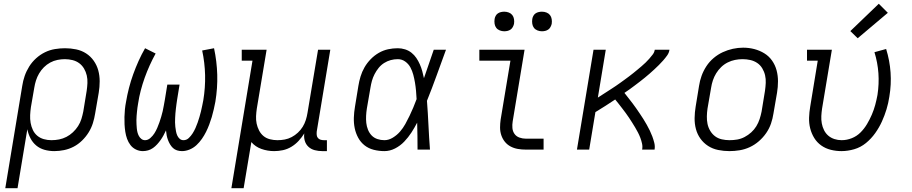

<svg xmlns="http://www.w3.org/2000/svg" viewBox="-20 -794 4840 1019"><path d="M8 205 98 -338Q102 -365 111 -391Q120 -417 135 -441Q150 -465 171.5 -484.5Q193 -504 218.5 -516.5Q244 -529 271.5 -533.5Q299 -538 325 -538Q355 -538 384 -532Q413 -526 437 -510.5Q461 -495 477.5 -471.5Q494 -448 501.5 -420.5Q509 -393 509 -362.5Q509 -332 504 -302L485 -192Q481 -166 473 -140.5Q465 -115 450.5 -91.5Q436 -68 415.5 -48Q395 -28 371 -15.5Q347 -3 320.5 2.5Q294 8 268 8Q241 8 216 1Q191 -6 172 -22Q153 -38 141.5 -60.5Q130 -83 125 -108L73 205ZM253 -50Q274 -50 294 -54Q314 -58 332.5 -67.5Q351 -77 367 -92Q383 -107 394.5 -125Q406 -143 412 -162.5Q418 -182 422 -202L440 -312Q443 -332 444 -353Q445 -374 440.5 -393.5Q436 -413 426 -430Q416 -447 400.5 -458.5Q385 -470 365 -475Q345 -480 324 -480Q305 -480 285 -476Q265 -472 246.5 -462Q228 -452 213 -437Q198 -422 187.5 -404Q177 -386 171 -367Q165 -348 162 -329L144 -225Q141 -204 140 -183Q139 -162 142.5 -142Q146 -122 154.5 -104Q163 -86 178 -73.5Q193 -61 212.5 -55.5Q232 -50 253 -50Z M738 8Q719 8 701.5 -0.5Q684 -9 672.5 -24Q661 -39 654.5 -57Q648 -75 645 -94.5Q642 -114 641 -133.5Q640 -153 640.5 -173.5Q641 -194 643 -214Q645 -234 649 -254Q655 -290 664.5 -327Q674 -364 687 -400Q700 -436 715.5 -470.5Q731 -505 750 -538L806 -510Q789 -479 774.5 -447Q760 -415 748 -381.5Q736 -348 727 -313.5Q718 -279 713 -245Q711 -234 709.5 -223Q708 -212 707 -201Q706 -190 705 -179Q704 -168 704 -156.5Q704 -145 704.5 -134.5Q705 -124 706 -113Q707 -102 709.5 -92Q712 -82 717 -72.5Q722 -63 730.5 -56.5Q739 -50 750 -50Q765 -50 778 -61.5Q791 -73 799.5 -86.5Q808 -100 814.5 -115Q821 -130 826 -144.5Q831 -159 835.5 -174Q840 -189 843.5 -204Q847 -219 849.5 -234.5Q852 -250 855 -265L868 -345H933L920 -265Q918 -253 916.5 -241Q915 -229 913.5 -217Q912 -205 911 -192.5Q910 -180 909.5 -168Q909 -156 909 -144.5Q909 -133 910.5 -121Q912 -109 914 -97.5Q916 -86 920.5 -75.5Q925 -65 933.5 -57.5Q942 -50 954 -50Q970 -50 982 -61.5Q994 -73 1002.5 -86.5Q1011 -100 1017.5 -114.5Q1024 -129 1029 -143.5Q1034 -158 1038.5 -173Q1043 -188 1046.5 -202.5Q1050 -217 1053 -232Q1056 -247 1059 -262Q1070 -329 1068.5 -395Q1067 -461 1053 -526L1116 -538Q1131 -468 1133 -397.5Q1135 -327 1123 -254Q1119 -234 1114.5 -213.5Q1110 -193 1104 -173Q1098 -153 1090.5 -133Q1083 -113 1073.5 -94Q1064 -75 1051.5 -57Q1039 -39 1023 -24Q1007 -9 986.5 -0.5Q966 8 946 8Q932 8 919.5 4Q907 0 898 -8.5Q889 -17 882.5 -28Q876 -39 871.5 -51Q867 -63 864.5 -76Q862 -89 861 -102Q855 -89 848 -76Q841 -63 832.5 -51Q824 -39 814 -28Q804 -17 792 -8.5Q780 0 766 4Q752 8 738 8Z M1208 205 1320 -472H1263V-530H1395L1343 -218Q1340 -198 1339 -177.5Q1338 -157 1342 -138Q1346 -119 1355 -101.5Q1364 -84 1378.5 -72Q1393 -60 1412.5 -55Q1432 -50 1452 -50Q1452 -50 1452.5 -50Q1453 -50 1453 -50Q1472 -50 1491 -53.5Q1510 -57 1528 -66.5Q1546 -76 1561 -90Q1576 -104 1586.5 -121Q1597 -138 1603 -157Q1609 -176 1612 -195L1668 -530H1733L1661 -96Q1660 -86 1661 -77Q1662 -68 1667.5 -61.5Q1673 -55 1681.5 -52.5Q1690 -50 1699 -50H1715V8H1690Q1670 8 1650.5 3Q1631 -2 1617 -15Q1603 -28 1597.5 -47Q1592 -66 1595 -86Q1582 -65 1565 -46.5Q1548 -28 1526.5 -15Q1505 -2 1481.5 3Q1458 8 1435 8Q1400 8 1367.5 -3.5Q1335 -15 1314 -40L1273 205Z M2020 8Q1991 8 1963.5 1Q1936 -6 1915 -22.5Q1894 -39 1881 -63Q1868 -87 1862.5 -114Q1857 -141 1858 -170Q1859 -199 1864 -228L1882 -338Q1886 -363 1893.5 -388Q1901 -413 1914.5 -436.5Q1928 -460 1947.5 -480Q1967 -500 1990.5 -513.5Q2014 -527 2039.5 -532.5Q2065 -538 2091 -538Q2111 -538 2130 -532Q2149 -526 2164 -514Q2179 -502 2189.5 -486.5Q2200 -471 2208 -453Q2216 -435 2221 -416.5Q2226 -398 2230 -379Q2243 -417 2256 -454.5Q2269 -492 2282 -530H2347Q2322 -462 2297.5 -394Q2273 -326 2246 -259Q2251 -194 2254 -129.5Q2257 -65 2262 0H2196Q2196 -36 2195.5 -72Q2195 -108 2194 -143Q2180 -116 2163.5 -90.5Q2147 -65 2125.5 -42.5Q2104 -20 2076.5 -6Q2049 8 2020 8ZM2020 -50Q2043 -50 2065 -63.5Q2087 -77 2103 -95.5Q2119 -114 2131 -135.5Q2143 -157 2153.5 -179Q2164 -201 2173.5 -223.5Q2183 -246 2191 -268Q2190 -290 2188 -312Q2186 -334 2182.5 -355Q2179 -376 2173.5 -397Q2168 -418 2158 -436.5Q2148 -455 2130.5 -467.5Q2113 -480 2091 -480Q2072 -480 2053.5 -475Q2035 -470 2018.5 -459.5Q2002 -449 1989.5 -433.5Q1977 -418 1968 -400.5Q1959 -383 1954 -365Q1949 -347 1946 -328L1927 -218Q1924 -199 1923 -179.5Q1922 -160 1924 -141.5Q1926 -123 1933 -105.5Q1940 -88 1952.5 -75Q1965 -62 1983 -56Q2001 -50 2020 -50Z M2771 0Q2749 0 2728.5 -3.5Q2708 -7 2690 -16.5Q2672 -26 2659.5 -41.5Q2647 -57 2640.5 -76.5Q2634 -96 2634 -117Q2634 -138 2637 -159L2689 -472H2524V-530H2764L2701 -150Q2698 -132 2699.5 -114.5Q2701 -97 2710.5 -83.5Q2720 -70 2736.5 -64Q2753 -58 2771 -58H2865V0ZM2856 -628Q2844 -628 2832.5 -632.5Q2821 -637 2814 -646Q2807 -655 2805 -667.5Q2803 -680 2805 -693Q2806 -701 2810.5 -709.5Q2815 -718 2822.5 -723Q2830 -728 2839 -730Q2848 -732 2856 -732Q2869 -732 2880.5 -727.5Q2892 -723 2899 -714Q2906 -705 2908 -692.5Q2910 -680 2908 -667Q2906 -659 2901.5 -650.5Q2897 -642 2889.5 -637Q2882 -632 2873.5 -630Q2865 -628 2856 -628ZM2656 -628Q2644 -628 2632.5 -632.5Q2621 -637 2614 -646Q2607 -655 2605 -667.5Q2603 -680 2605 -693Q2606 -701 2610.5 -709.5Q2615 -718 2622.5 -723Q2630 -728 2639 -730Q2648 -732 2656 -732Q2669 -732 2680.5 -727.5Q2692 -723 2699 -714Q2706 -705 2708 -692.5Q2710 -680 2708 -667Q2706 -659 2701.5 -650.5Q2697 -642 2689.5 -637Q2682 -632 2673.5 -630Q2665 -628 2656 -628Z M3042 0 3130 -530H3195L3153 -276Q3165 -284 3177 -291.5Q3189 -299 3201 -307Q3213 -315 3225 -322.5Q3237 -330 3248.5 -338Q3260 -346 3272 -354.5Q3284 -363 3295.5 -371.5Q3307 -380 3318.5 -388.5Q3330 -397 3341 -406Q3352 -415 3363 -424Q3374 -433 3385 -442.5Q3396 -452 3406.5 -462Q3417 -472 3426 -482.5Q3435 -493 3444 -504.5Q3453 -516 3455 -530H3533Q3531 -514 3521 -500Q3511 -486 3500 -473.5Q3489 -461 3477 -449Q3465 -437 3452.5 -425.5Q3440 -414 3427.5 -403Q3415 -392 3402 -381.5Q3389 -371 3375.5 -360.5Q3362 -350 3348.5 -340Q3335 -330 3321.5 -320Q3308 -310 3294 -301Q3305 -287 3315.5 -273.5Q3326 -260 3336.5 -246.5Q3347 -233 3356.5 -219Q3366 -205 3376 -190.5Q3386 -176 3395 -161.5Q3404 -147 3412.5 -132Q3421 -117 3428.5 -101.5Q3436 -86 3442 -70Q3448 -54 3452.5 -36Q3457 -18 3454 0H3388Q3391 -16 3387.5 -32Q3384 -48 3378.5 -62.5Q3373 -77 3366 -90.5Q3359 -104 3351 -117.5Q3343 -131 3335 -143.5Q3327 -156 3318.5 -169Q3310 -182 3301 -194Q3292 -206 3282.5 -218.5Q3273 -231 3263.5 -243Q3254 -255 3245 -266Q3219 -249 3193 -232Q3167 -215 3140 -199L3107 0Z M3851 8Q3821 8 3791.5 2Q3762 -4 3738 -19.5Q3714 -35 3697.5 -58Q3681 -81 3673.5 -109Q3666 -137 3666.5 -167.5Q3667 -198 3672 -228L3690 -338Q3694 -365 3703.5 -391.5Q3713 -418 3729 -442.5Q3745 -467 3767.5 -486Q3790 -505 3816 -517Q3842 -529 3869.5 -535Q3897 -541 3924 -541Q3955 -541 3983.5 -533.5Q4012 -526 4036.5 -511Q4061 -496 4077.5 -472.5Q4094 -449 4101.5 -421Q4109 -393 4109 -362.5Q4109 -332 4104 -302L4085 -192Q4081 -165 4072 -138.5Q4063 -112 4046.5 -88Q4030 -64 4007.5 -44.5Q3985 -25 3959 -13Q3933 -1 3905.5 3.5Q3878 8 3851 8ZM3852 -50Q3873 -50 3893 -53.5Q3913 -57 3932 -67Q3951 -77 3967 -91.5Q3983 -106 3994 -124Q4005 -142 4011.5 -162Q4018 -182 4022 -202L4040 -312Q4043 -333 4044 -354Q4045 -375 4040.5 -394.5Q4036 -414 4025.5 -431.5Q4015 -449 3998.5 -460Q3982 -471 3962 -475.5Q3942 -480 3921 -480Q3901 -480 3881 -476Q3861 -472 3842 -462.5Q3823 -453 3807.5 -438Q3792 -423 3781 -405Q3770 -387 3763.5 -367.5Q3757 -348 3754 -328L3735 -218Q3732 -198 3731.5 -177Q3731 -156 3735 -136.5Q3739 -117 3749.5 -99.5Q3760 -82 3775.5 -70.5Q3791 -59 3811 -54.5Q3831 -50 3852 -50Z M4446 8Q4417 8 4389 1Q4361 -6 4338.5 -22Q4316 -38 4301.5 -61.5Q4287 -85 4280 -112.5Q4273 -140 4274 -169.5Q4275 -199 4280 -228L4320 -472H4263V-530H4395L4343 -218Q4340 -198 4339 -178Q4338 -158 4341.5 -139Q4345 -120 4353.5 -103Q4362 -86 4376 -74Q4390 -62 4408.5 -56Q4427 -50 4447 -50Q4474 -50 4500.5 -60.5Q4527 -71 4547 -91Q4567 -111 4581.5 -135.5Q4596 -160 4607 -185.5Q4618 -211 4625 -237Q4632 -263 4637 -290Q4646 -349 4642 -405.5Q4638 -462 4621 -517L4683 -534Q4702 -473 4706.5 -409.5Q4711 -346 4700 -281Q4695 -247 4685 -214Q4675 -181 4660.5 -149Q4646 -117 4625 -87.5Q4604 -58 4576 -35Q4548 -12 4513.5 -2Q4479 8 4446 8ZM4532 -591 4493 -629 4644 -774 4692 -726Z"/></svg>

Font: Iosevka Curly Slab LtExObl
Style: Regular
Weight: 300
Width: 7
Italic angle: -9°
Monospace: yes
Designer: Belleve Invis
Foundry: Belleve Invis
Version: Version 11.1.0; ttfautohint (v1.8.3)